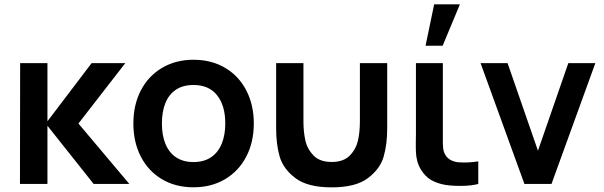

<svg xmlns="http://www.w3.org/2000/svg" viewBox="-20 -822 2700 858"><path d="M70 -540H192V-280L389.5 -540H540L330.5 -270L558 0H398.5L192 -260V0H69.2Z M576 -270.2Q576 -353.9 609.8 -418.6Q643.7 -483.2 704.8 -519.1Q766 -555 844.7 -555Q924.9 -555 986 -518.8Q1047.2 -482.7 1080.7 -417.8Q1114.2 -353 1114.2 -270.2Q1114.2 -186.7 1080.4 -122Q1046.7 -57.2 985.5 -21.1Q924.3 15 844.7 15Q764.5 15 703.6 -21.2Q642.7 -57.4 609.3 -122.2Q576 -186.9 576 -270.2ZM986.7 -270.2Q986.7 -350.2 950.2 -396.2Q913.7 -442.2 844.7 -442.2Q797.2 -442.2 765.8 -420.8Q734.2 -399.5 718.9 -360.9Q703.5 -322.2 703.5 -270.2Q703.5 -217 719.6 -178.2Q735.8 -139.5 767.2 -118.7Q798.8 -97.8 844.7 -97.8Q891.2 -97.8 923.1 -119.3Q955 -140.8 970.8 -179.8Q986.7 -218.8 986.7 -270.2Z M1214 -540H1336V-279.8Q1336 -233 1344.5 -194.7Q1352.9 -156.3 1381 -127.2Q1409 -98.2 1462.2 -98.2Q1515.3 -98.2 1543.4 -127.2Q1571.4 -156.3 1579.9 -194.7Q1588.3 -233 1588.3 -279.8V-540H1710.3V-246.8Q1710.3 -177.3 1694.5 -122.2Q1678.7 -67.1 1624 -25.9Q1569.3 15.3 1462.2 15.3Q1355 15.3 1300.3 -25.9Q1245.7 -67.1 1229.8 -122.2Q1214 -177.3 1214 -246.8Z M1861.2 -63.8Q1850 -82.2 1844.9 -101.4Q1839.8 -120.6 1838.8 -140Q1837.8 -159.3 1838.2 -193.5Q1838.7 -202.1 1838.7 -220.7V-540H1959V-227.3V-210.9Q1958.5 -178.5 1960.2 -160.9Q1962 -143.2 1970 -130.2Q1979.3 -114.6 1994.6 -106.6Q2009.8 -98.6 2029 -96.8Q2068.9 -93.5 2117.3 -100.8V0Q2088.8 8 2044.6 8.6Q2000.5 9.2 1969.8 4.2Q1934.6 -2 1907.8 -16.9Q1881 -31.8 1861.2 -63.8ZM1881.7 -617.5H1958L2035.2 -802.5H1920.1Z M2127.5 -540H2248.2L2384 -148.5L2519.7 -540H2640.5L2444.5 0H2323.5Z"/></svg>

Font: Tap Sans
Style: Regular
Weight: 400
Designer: Tap Payments
Foundry: Tap Payments
Version: Version 1.001;Glyphs 3.1.2 (3151)